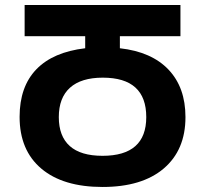

<svg xmlns="http://www.w3.org/2000/svg" viewBox="-20 -734 816 764"><path d="M58 -269Q58 -389 124.5 -458Q191 -527 319 -542V-590H78V-714H698V-590H457V-542Q583 -528 650.5 -457Q718 -386 718 -268Q718 -137 631.5 -63.5Q545 10 388 10Q231 10 144.5 -63Q58 -136 58 -269ZM562 -268Q562 -425 389 -425Q303 -425 258.5 -385Q214 -345 214 -268Q214 -192 257.5 -153Q301 -114 388 -114Q562 -114 562 -268Z"/></svg>

Font: Noto Sans Georgian
Style: Regular
Weight: 600
Designer: Monotype Design team
Foundry: Monotype Imaging Inc.
Version: Version 1.000